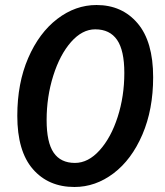

<svg xmlns="http://www.w3.org/2000/svg" viewBox="-20 -733 660 766"><path d="M49 -271Q49 -401 92.5 -501.5Q136 -602 208.5 -657.5Q281 -713 365 -713Q467 -713 529 -640Q591 -567 591 -425Q591 -296 548 -196Q505 -96 433 -41.5Q361 13 277 13Q173 13 111 -58.5Q49 -130 49 -271ZM476 -442Q476 -532 447 -574Q418 -616 360 -616Q308 -616 263.5 -565.5Q219 -515 192.5 -431Q166 -347 166 -254Q166 -165 194 -124Q222 -83 279 -83Q332 -83 377.5 -133.5Q423 -184 449.5 -266.5Q476 -349 476 -442Z"/></svg>

Font: Nebula Sans Semibold
Style: Regular
Weight: 600
Italic angle: -9°
Designer: Paul D. Hunt for Adobe (as Source Sans)
Foundry: Nebula Entertainment & Broadcasting LLC
Version: Version 1.010